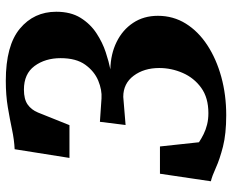

<svg xmlns="http://www.w3.org/2000/svg" viewBox="-89 -702 800 662"><g transform="rotate(-90 311.0 -371.0)"><path d="M245 9Q180.5 9 136.5 -2.2Q92.5 -13.5 64 -26.5Q35.5 -39.5 17 -44L43 -219.5H137L151.5 -85Q165 -76 179.8 -68.8Q194.5 -61.5 212.5 -57Q230.5 -52.5 252 -52.5Q305 -52.5 339.2 -77.2Q373.5 -102 390.5 -141Q407.5 -180 407.5 -222Q407.5 -274.5 380.8 -310.2Q354 -346 308 -346L211 -338L222 -426.5L303 -421Q331.5 -419 363.8 -432.2Q396 -445.5 418.8 -477Q441.5 -508.5 441.5 -562Q441.5 -615 414.5 -651.8Q387.5 -688.5 333 -688.5Q300 -688.5 281.8 -675.8Q263.5 -663 254 -640L210.5 -531.5H97.5L127.5 -720.5Q160 -722 195.2 -729.5Q230.5 -737 272 -744Q313.5 -751 363.5 -751Q485 -751 543.2 -702.5Q601.5 -654 601.5 -577Q601.5 -527 580.5 -493.2Q559.5 -459.5 527.5 -438.5Q495.5 -417.5 462 -406.5Q428.5 -395.5 403 -390.5Q455.5 -389.5 497.2 -369Q539 -348.5 563.2 -312Q587.5 -275.5 587.5 -226.5Q587.5 -173.5 560.5 -130.2Q533.5 -87 486 -56Q438.5 -25 376.8 -8Q315 9 245 9Z"/></g></svg>

Font: Merriweather 24pt Black
Style: Italic
Weight: 900
Italic angle: -7.8°
Designer: Eben Sorkin
Foundry: Eben Sorkin
Version: Version 2.101